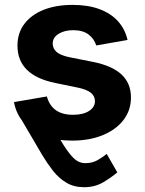

<svg xmlns="http://www.w3.org/2000/svg" viewBox="-20 -573 600 797"><path d="M149.1 -139.7Q191 -59.6 219.3 -11.1Q247.6 37.4 267.1 62.4Q286.6 87.5 302.1 95.9Q317.5 104.3 333.5 104.3Q362.8 104.3 385 91.7Q407.1 79.2 423 65.9L466.9 142.5Q443.3 163.1 408.6 183.6Q373.9 204.1 329.3 204.1Q286.4 204.1 255 185.1Q223.6 166.2 199.7 135.5Q175.8 104.8 155.1 70.3L55.9 -98.8ZM279.3 10.7Q213.4 10.7 162.6 -8.2Q111.8 -27.1 79.6 -62.8Q47.5 -98.6 38 -149.2L174.5 -172.6Q185.1 -134.6 211.9 -115.6Q238.7 -96.5 283.6 -96.5Q325.4 -96.5 349.8 -112.5Q374.1 -128.5 374.1 -153Q374.1 -174.4 356.8 -188.1Q339.5 -201.7 303.5 -209.2L209.5 -228.5Q130.5 -244.8 91.5 -283.5Q52.5 -322.2 52.5 -383.5Q52.5 -435.9 81.1 -473.8Q109.7 -511.7 161.1 -532.2Q212.6 -552.7 281.5 -552.7Q346.4 -552.7 393.7 -534.8Q441.1 -516.9 470.2 -484.4Q499.3 -451.8 509.4 -407.1L379.5 -384.3Q370.9 -412.2 347.3 -430Q323.7 -447.7 283.8 -447.7Q247.7 -447.7 223.2 -432.5Q198.8 -417.3 198.8 -392.3Q198.8 -371.8 214.6 -357.6Q230.4 -343.4 269 -335.3L367.1 -315.8Q446.3 -299.8 485 -263.3Q523.6 -226.8 523.6 -168.3Q523.6 -114.7 492.3 -74.4Q461 -34.2 406 -11.7Q350.9 10.7 279.3 10.7Z"/></svg>

Font: Atlassian Sans
Style: Regular
Weight: 400
Designer: Rasmus Andersson
Foundry: Modifications by Atlassian Pty Ltd, manufactured by rsms
Version: Version 4.001;git-9221beed3